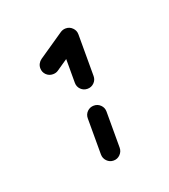

<svg xmlns="http://www.w3.org/2000/svg" viewBox="-69 -720 345 393"><g transform="rotate(-20 104.0 -523.0)"><path d="M115.2 -378.9Q106.7 -378.9 100.7 -385Q94.8 -391.1 94.8 -399.6V-478.1Q94.8 -486.7 100.7 -492.6Q106.7 -498.5 115.2 -498.5Q123.7 -498.5 129.6 -492.6Q135.6 -486.7 135.6 -478.1V-399.6Q135.6 -391.1 129.6 -385Q123.7 -378.9 115.2 -378.9ZM115.2 -666.7Q123.7 -666.7 129.6 -660.7Q135.6 -654.8 135.6 -646.3Q135.6 -641.1 133.1 -636.7Q130.7 -632.2 126.7 -629.3L70.4 -590.7Q65.6 -587.4 58.9 -587.4Q50.4 -587.4 44.4 -593.3Q38.5 -599.3 38.5 -607.8Q38.5 -613 40.9 -617.4Q43.3 -621.9 47.4 -624.8L103.7 -663.3Q108.9 -666.7 115.2 -666.7ZM115.2 -535.2Q106.7 -535.2 100.7 -541.1Q94.8 -547 94.8 -555.6V-645.9Q94.8 -654.4 100.7 -660.6Q106.7 -666.7 115.2 -666.7Q123.7 -666.7 129.6 -660.6Q135.6 -654.4 135.6 -645.9V-555.6Q135.6 -547 129.6 -541.1Q123.7 -535.2 115.2 -535.2Z"/></g></svg>

Font: 26F Galaxy Sans Medium
Style: Regular
Weight: 500
Designer: C₂₉H₂₅N₃O₅
Version: Version 1.100